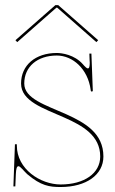

<svg xmlns="http://www.w3.org/2000/svg" viewBox="-20 -730 452 752"><path d="M217.5 2.5C318 2.5 385 -45.5 385 -117C385 -208 313.5 -249 239.5 -282.5C159 -318.5 75 -343.5 75 -403C75 -468.5 126 -512.5 202.5 -512.5C265 -512.5 324 -460 335 -379L335.5 -375C335.5 -373 337 -371.5 339.5 -371.5C342 -371.5 343.5 -373 343.5 -375L338 -520H330C330.5 -500.5 331 -492.5 331 -492.5C331 -490 331.5 -487.5 331.5 -485C331.5 -469.5 329.5 -462 324 -462C320 -462 313 -468.5 304.5 -478.5C271.5 -516 222 -522.5 202.5 -522.5C118.5 -522.5 62.5 -474.5 62.5 -403C62.5 -333.5 150 -306 232 -269.5C304.5 -237.5 372.5 -198.5 372.5 -117C372.5 -51.5 310.5 -7.5 217.5 -7.5C138 -7.5 46 -68 46 -159.5V-165H38.5L32.5 0H40L42 -47C43 -70.5 46 -79 52.5 -79C59.5 -79 73.5 -60 86.5 -48C140.5 -2 174 2.5 217.5 2.5ZM47.5 -565 201 -700H204L357.5 -565L364.5 -572.5L208 -710H197L40.5 -572.5Z"/></svg>

Font: ZnikomitSC
Style: Regular
Weight: 100
Designer: gluk
Foundry: gluk
Version: Version 0.55